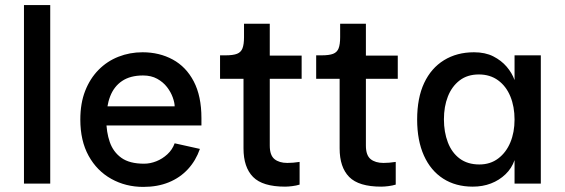

<svg xmlns="http://www.w3.org/2000/svg" viewBox="-20 -720 2216 753"><path d="M74 0V-700H177V0Z M542 13Q473 13 416.5 -18.5Q360 -50 327.5 -109Q295 -168 295 -251Q295 -315 314 -363.5Q333 -412 366.5 -446Q400 -480 444.5 -497.5Q489 -515 539 -515Q605 -515 657.5 -486.5Q710 -458 740 -400.5Q770 -343 770 -257V-228H383V-303H665Q665 -317 657.5 -338Q650 -359 635 -378.5Q620 -398 596.5 -411Q573 -424 541 -424Q491 -424 459 -402.5Q427 -381 412 -342Q397 -303 397 -249Q397 -202 410.5 -163Q424 -124 456 -101Q488 -78 545 -78Q569 -78 593 -87.5Q617 -97 636.5 -115Q656 -133 665 -158L764 -136Q748 -90 717 -56.5Q686 -23 642 -5Q598 13 542 13Z M1098 12Q1010 12 972.5 -26Q935 -64 935 -138V-411H843V-503H865Q894 -503 909.5 -509Q925 -515 931 -530.5Q937 -546 937 -574V-627H1038V-502H1163V-411H1038V-149Q1038 -111 1056.5 -96Q1075 -81 1107 -81Q1117 -81 1130 -82Q1143 -83 1155 -85V4Q1142 8 1126 10Q1110 12 1098 12Z M1475 12Q1387 12 1349.5 -26Q1312 -64 1312 -138V-411H1220V-503H1242Q1271 -503 1286.5 -509Q1302 -515 1308 -530.5Q1314 -546 1314 -574V-627H1415V-502H1540V-411H1415V-149Q1415 -111 1433.5 -96Q1452 -81 1484 -81Q1494 -81 1507 -82Q1520 -83 1532 -85V4Q1519 8 1503 10Q1487 12 1475 12Z M1834 12Q1767 12 1718 -19.5Q1669 -51 1642.5 -110Q1616 -169 1616 -251Q1616 -336 1643.5 -394.5Q1671 -453 1721.5 -484Q1772 -515 1839 -515Q1883 -515 1914.5 -499Q1946 -483 1967 -458.5Q1988 -434 1998 -406V-503H2101V0H1998V-92Q1987 -60 1962.5 -36.5Q1938 -13 1905.5 -0.5Q1873 12 1834 12ZM1860 -75Q1903 -75 1934 -98.5Q1965 -122 1981.5 -161.5Q1998 -201 1998 -251Q1998 -302 1981.5 -342Q1965 -382 1933.5 -405Q1902 -428 1858 -428Q1813 -428 1782.5 -404.5Q1752 -381 1736.5 -341.5Q1721 -302 1721 -252Q1721 -202 1736.5 -161.5Q1752 -121 1783 -98Q1814 -75 1860 -75Z"/></svg>

Font: Inclusive Sans Medium
Style: Regular
Weight: 500
Designer: Olivia King
Foundry: Olivia King
Version: Version 2.004